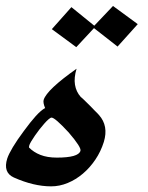

<svg xmlns="http://www.w3.org/2000/svg" viewBox="-77 -685 506 656"><path d="M197.8 -169.4Q202.1 -180.7 157.7 -232.4Q110.8 -283.2 99.1 -283.2Q95.7 -283.2 89.1 -277.6Q82.5 -272 74.5 -262.9Q66.4 -253.9 58.1 -243.2Q49.8 -232.4 42.5 -221.9Q35.2 -211.4 30 -202.6Q24.9 -193.8 23.4 -189.5Q22 -184.6 22 -181.2Q37.6 -165 61 -155.8Q84.5 -146.5 117.2 -146.5Q190.9 -146.5 197.8 -169.4ZM100.1 -585.4 167 -660.6 245.1 -597.2 309.1 -664.6 393.6 -602.5 324.7 -525.9 244.1 -588.9 183.6 -523.9ZM277.8 -200.2Q267.6 -167.5 248.8 -139.6Q230 -111.8 206.1 -91.6Q182.1 -71.3 154.3 -59.8Q126.5 -48.3 97.7 -48.3Q38.1 -48.3 -29.8 -78.6Q-67.4 -95.7 -52.2 -143.6Q-47.4 -158.2 -33 -182.4Q-18.6 -206.5 4.4 -237.3Q26.9 -268.1 44.9 -288.1Q63 -308.1 77.1 -315.9Q69.3 -334.5 72.3 -344.2Q83.5 -378.9 184.6 -450.2Q175.3 -419.4 179.2 -395.5Q183.1 -371.6 198.7 -354Q201.2 -352.5 206.3 -347.4Q211.4 -342.3 218.3 -335.7Q225.1 -329.1 232.2 -322Q239.3 -314.9 245.1 -308.6Q251 -302.7 256.3 -297.4Q261.7 -292 261.2 -292Q294.4 -254.9 277.8 -200.2Z"/></svg>

Font: XB Khoramshahr
Style: Italic
Weight: 400
Italic angle: -12°
Designer: Behnam
Foundry: Irmug
Version: Version 8.005 2009